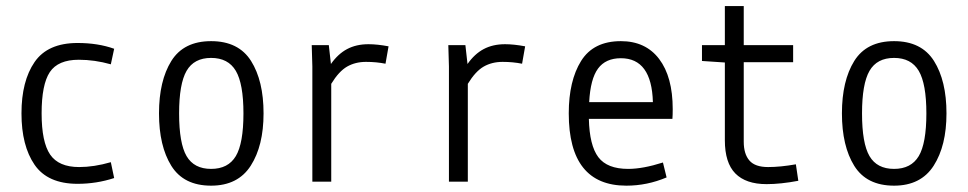

<svg xmlns="http://www.w3.org/2000/svg" viewBox="-20 -582 3102 615"><path d="M232.4 -390.6Q166 -390.6 139.6 -351.1Q113.3 -311.5 113.3 -218.8Q113.3 -127 140.6 -86.9Q168 -46.9 233.4 -46.9Q281.2 -46.9 335 -62.5L345.7 -11.7Q289.1 6.8 228.5 6.8Q132.8 6.8 90.8 -54.2Q48.8 -115.2 48.8 -218.8Q48.8 -322.3 90.8 -383.3Q132.8 -444.3 228.5 -444.3Q293.9 -444.3 345.7 -425.8L335 -376Q283.2 -390.6 232.4 -390.6Z M489.3 -218.8Q489.3 -323.2 528.8 -386.7Q568.4 -450.2 656.2 -450.2Q744.1 -450.2 784.2 -386.7Q824.2 -323.2 824.2 -218.8Q824.2 -115.2 783.2 -51.3Q742.2 12.7 656.2 12.7Q568.4 12.7 528.8 -50.8Q489.3 -114.3 489.3 -218.8ZM759.8 -218.8Q759.8 -313.5 735.4 -355Q710.9 -396.5 656.2 -396.5Q601.6 -396.5 577.6 -355Q553.7 -313.5 553.7 -218.8Q553.7 -123 577.6 -82Q601.6 -41 656.2 -41Q710.9 -41 735.4 -82Q759.8 -123 759.8 -218.8Z M1224.6 -433.6 1214.8 -377.9Q1185.5 -383.8 1152.3 -383.8Q1118.2 -383.8 1091.8 -368.7Q1065.4 -353.5 1041 -313.5V0H980.5V-369.1L978.5 -437.5H1033.2L1040 -377Q1062.5 -409.2 1091.8 -424.8Q1121.1 -440.4 1160.2 -440.4Q1188.5 -440.4 1224.6 -433.6Z M1662.1 -433.6 1652.3 -377.9Q1623 -383.8 1589.8 -383.8Q1555.7 -383.8 1529.3 -368.7Q1502.9 -353.5 1478.5 -313.5V0H1418V-369.1L1416 -437.5H1470.7L1477.5 -377Q1500 -409.2 1529.3 -424.8Q1558.6 -440.4 1597.7 -440.4Q1626 -440.4 1662.1 -433.6Z M2134.8 -232.4Q2134.8 -211.9 2133.8 -201.2H1866.2Q1868.2 -116.2 1896.5 -78.6Q1924.8 -41 1992.2 -41Q2039.1 -41 2103.5 -61.5L2115.2 -13.7Q2052.7 12.7 1986.3 12.7Q1801.8 12.7 1801.8 -218.8Q1801.8 -323.2 1841.3 -386.7Q1880.9 -450.2 1968.8 -450.2Q2047.9 -450.2 2091.3 -393.1Q2134.8 -335.9 2134.8 -232.4ZM1867.2 -254.9H2071.3Q2067.4 -395.5 1968.8 -395.5Q1919.9 -395.5 1895.5 -362.3Q1871.1 -329.1 1867.2 -254.9Z M2362.3 -437.5H2520.5V-382.8H2362.3V-127.9Q2362.3 -88.9 2380.4 -67.9Q2398.4 -46.9 2440.4 -46.9Q2479.5 -46.9 2529.3 -55.7L2537.1 -2.9Q2480.5 7.8 2435.5 7.8Q2369.1 7.8 2335.4 -26.4Q2301.8 -60.5 2301.8 -132.8V-381.8L2228.5 -386.7V-437.5H2301.8V-562.5H2362.3Z M2676.8 -218.8Q2676.8 -323.2 2716.3 -386.7Q2755.9 -450.2 2843.8 -450.2Q2931.6 -450.2 2971.7 -386.7Q3011.7 -323.2 3011.7 -218.8Q3011.7 -115.2 2970.7 -51.3Q2929.7 12.7 2843.8 12.7Q2755.9 12.7 2716.3 -50.8Q2676.8 -114.3 2676.8 -218.8ZM2947.3 -218.8Q2947.3 -313.5 2922.9 -355Q2898.4 -396.5 2843.8 -396.5Q2789.1 -396.5 2765.1 -355Q2741.2 -313.5 2741.2 -218.8Q2741.2 -123 2765.1 -82Q2789.1 -41 2843.8 -41Q2898.4 -41 2922.9 -82Q2947.3 -123 2947.3 -218.8Z"/></svg>

Font: Sudo Light
Style: Regular
Weight: 300
Monospace: yes
Designer: Jens Kutilek
Foundry: Jens Kutilek
Version: Version 0.040